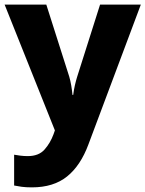

<svg xmlns="http://www.w3.org/2000/svg" viewBox="-20 -569 628 829"><path d="M0 -549H180L279 -238Q284 -221 287.5 -200.5Q291 -180 293 -159H296Q299 -182 303.5 -201.5Q308 -221 313 -237L412 -549H588L362 54Q328 146 269.5 193Q211 240 118 240Q92 240 73.5 237.5Q55 235 41 232V99Q52 101 67.5 103Q83 105 100 105Q147 105 172 77Q197 49 211 11L217 -6Z"/></svg>

Font: Noto Sans Gurmukhi UI ExtraBold
Style: Regular
Weight: 800
Designer: Jelle Bosma - Monotype Design Team
Foundry: Monotype Imaging Inc.
Version: Version 2.004; ttfautohint (v1.8.4.7-5d5b)